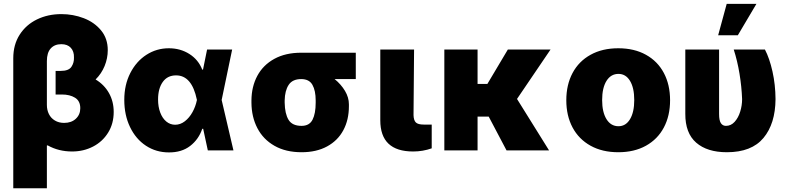

<svg xmlns="http://www.w3.org/2000/svg" viewBox="-20 -791 4148 1010"><path d="M546.9 -527.3Q546.9 -484.4 530.3 -443.8Q513.7 -403.3 482.9 -373Q528.3 -345.7 553.2 -301.5Q578.1 -257.3 578.1 -202.1Q578.1 -140.6 548.8 -93.3Q519.5 -45.9 469.5 -20Q419.4 5.9 359.4 5.9Q288.1 5.9 230.5 -26.4L226.6 -25.4V199.2H49.8V-484.4Q49.8 -556.2 83.5 -608.6Q117.2 -661.1 174.8 -689Q232.4 -716.8 302.7 -716.8Q364.7 -716.8 420.7 -695.3Q476.6 -673.8 511.7 -631.1Q546.9 -588.4 546.9 -527.3ZM317.4 -144.5Q355.5 -144.5 378.9 -166.3Q402.3 -188 402.3 -221.7Q402.3 -259.8 374.8 -276.9Q347.2 -293.9 305.7 -293.9H272.5V-418H299.8Q341.3 -418 355.7 -439.5Q370.1 -460.9 369.1 -488.3Q370.1 -520.5 352.5 -539.6Q335 -558.6 302.7 -558.6Q267.1 -558.6 246.8 -536.1Q226.6 -513.7 226.6 -469.7V-239.3Q226.6 -212.4 237.3 -190.9Q248 -169.4 268.8 -157Q289.6 -144.5 317.4 -144.5Z M633.8 -265.6Q633.8 -344.7 665.3 -406.5Q696.8 -468.3 750.2 -502.7Q803.7 -537.1 868.2 -537.1Q928.7 -537.1 976.1 -507.1Q1023.4 -477.1 1043.9 -424.8H1047.9L1069.3 -530.3H1201.2L1146 -265.1L1208 0H1073.2L1048.8 -113.3H1043.9Q1024.9 -57.6 980.2 -23.2Q935.5 11.2 868.2 10.7Q801.3 10.7 747.8 -24.4Q694.3 -59.6 664.1 -122.6Q633.8 -185.5 633.8 -265.6ZM901.4 -134.8Q928.7 -134.8 952.4 -153.1Q976.1 -171.4 992.4 -200.9Q1008.8 -230.5 1015.6 -263.7L1016.1 -265.1L1015.6 -266.6Q989.3 -394.5 906.2 -394.5Q860.8 -394.5 836.2 -359.9Q811.5 -325.2 811.5 -267.6Q811.5 -229 823 -198.7Q834.5 -168.5 855 -151.6Q875.5 -134.8 901.4 -134.8Z M1564.5 -513.7H1851.6V-375H1740.2Q1773.9 -347.7 1794.7 -313Q1815.4 -278.3 1815.4 -242.2V-232.4Q1815.4 -160.6 1786.1 -106Q1756.8 -51.3 1700.7 -20.8Q1644.5 9.8 1566.4 9.8Q1483.4 9.8 1424.1 -23.9Q1364.7 -57.6 1334 -116.7Q1303.2 -175.8 1302.7 -251V-262.7Q1303.2 -335.4 1333.7 -392.3Q1364.3 -449.2 1423.1 -481.4Q1481.9 -513.7 1564.5 -513.7ZM1566.4 -128.9Q1607.4 -128.9 1624 -161.1Q1640.6 -193.4 1640.6 -251V-262.7Q1640.6 -314.5 1623.5 -344.7Q1606.4 -375 1564.5 -375Q1518.6 -375 1498.5 -344.5Q1478.5 -314 1477.5 -262.7V-251Q1478.5 -192.9 1497.8 -160.9Q1517.1 -128.9 1566.4 -128.9Z M2158.2 -530.3 2155.3 -185.5Q2156.2 -157.7 2167.7 -146.7Q2179.2 -135.7 2209 -135.7H2251V-10.7Q2204.1 5.9 2153.3 5.9Q1980.5 5.9 1980.5 -158.2V-530.3Z M2492.2 -349.6H2543.9L2651.4 -530.3H2876L2699.7 -270.5L2868.2 0H2644.5L2550.8 -177.7H2492.2V0H2317.4V-530.3H2492.2Z M2959 -263.7Q2959 -345.2 2991.9 -407Q3024.9 -468.8 3086.7 -502.9Q3148.4 -537.1 3232.4 -537.1Q3316.4 -537.1 3377.9 -502.9Q3439.5 -468.8 3472.2 -407Q3504.9 -345.2 3504.9 -263.7Q3504.9 -182.1 3472.2 -120.4Q3439.5 -58.6 3377.9 -24.4Q3316.4 9.8 3232.4 9.8Q3148.4 9.8 3086.7 -24.4Q3024.9 -58.6 2991.9 -120.4Q2959 -182.1 2959 -263.7ZM3316.4 -264.6Q3316.4 -328.6 3294.2 -365.5Q3272 -402.3 3233.4 -402.3Q3193.4 -402.3 3170.4 -365.5Q3147.5 -328.6 3147.5 -264.6Q3147.5 -201.2 3170.4 -164.1Q3193.4 -127 3233.4 -127Q3272 -127 3294.2 -164.1Q3316.4 -201.2 3316.4 -264.6Z M3762.7 -530.3V-191.4Q3762.7 -157.2 3772.2 -143.1Q3781.7 -128.9 3798.8 -128.9Q3825.2 -128.9 3844.5 -150.1Q3863.8 -171.4 3873.8 -203.9Q3883.8 -236.3 3883.8 -269.5Q3881.3 -335.4 3870.1 -403.3Q3858.9 -471.2 3839.8 -530.3H4003.9Q4027.8 -484.9 4043.5 -415.3Q4059.1 -345.7 4059.6 -269.5Q4058.6 -140.1 3996.1 -65.2Q3933.6 9.8 3803.7 9.8Q3700.2 9.8 3642.3 -40.5Q3584.5 -90.8 3585 -192.4V-530.3ZM3802.7 -770.5H3959L3861.3 -605.5H3757.8Z"/></svg>

Font: Pretendard Std Black
Style: Regular
Weight: 900
Designer: Base glyphs from Inter by Rasmus Andersson; Hangeul glyphs from Noto Sans CJK(Source Han Sans) by Jang Soo-young and Kan
Foundry: Kil Hyung-jin
Version: Version 1.309